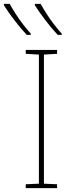

<svg xmlns="http://www.w3.org/2000/svg" viewBox="-72 -972 375 992"><path d="M223 0H61V-20L129 -23V-690L61 -694V-714H223V-694L155 -690V-23L223 -20ZM138 -952Q150 -930 168.5 -901Q187 -872 208 -845Q229 -818 247 -798V-792H226Q195 -825 162.5 -867.5Q130 -910 108 -945V-952ZM-22 -952Q-10 -930 8.5 -901Q27 -872 48 -845Q69 -818 87 -798V-792H66Q35 -825 2.5 -867.5Q-30 -910 -52 -945V-952Z"/></svg>

Font: Noto Sans Thin
Style: Regular
Weight: 100
Designer: Monotype Design Team
Foundry: Monotype Imaging Inc.
Version: Version 2.007